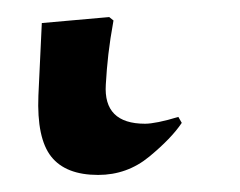

<svg xmlns="http://www.w3.org/2000/svg" viewBox="-20 24 281 225"><path d="M95 229Q57 229 40 207.5Q23 186 25 136L29 51L108 44L113 48Q109 70 107 87.5Q105 105 104 123Q101 169 150 169Q156 169 166 167Q176 165 189 161L193 168Q181 186 155 207.5Q129 229 95 229Z"/></svg>

Font: Literata 72pt
Style: Italic
Weight: 400
Italic angle: -2°
Designer: Latin by Veronika Burian and Jose Scaglione. Greek by Irene Vlachou. Cyrillic by Vera Evstafieva
Foundry: TypeTogether
Version: Version 3.002